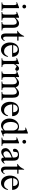

<svg xmlns="http://www.w3.org/2000/svg" viewBox="1602 -2165 574 3818"><g transform="rotate(90 1889.0 -256.0)"><path d="M147.9 -452.1Q147.9 -436.5 137.2 -425.3Q126.5 -414.1 110.8 -414.1Q95.2 -414.1 84.2 -424.8Q73.2 -435.5 73.2 -452.1Q73.2 -467.8 84.2 -478.3Q95.2 -488.8 110.8 -488.8Q126 -488.8 137 -478Q147.9 -467.3 147.9 -452.1ZM27.8 0V-14.2Q44.4 -14.2 54.7 -16.6Q64.9 -19 70.6 -25.4Q76.2 -31.7 78.1 -42.2Q80.1 -52.7 80.1 -68.8V-249Q80.1 -255.4 79.3 -263.9Q78.6 -272.5 76.2 -280.3Q73.7 -288.1 68.4 -293.5Q63 -298.8 54.2 -298.8Q47.9 -298.8 41.3 -297.1Q34.7 -295.4 27.8 -293L22.9 -306.2L125 -347.2H141.1V-68.8Q141.1 -52.7 143.1 -42.2Q145 -31.7 150.6 -25.4Q156.2 -19 166.3 -16.6Q176.3 -14.2 192.9 -14.2V0Z M417 0V-14.2Q436 -14.2 447 -17.1Q458 -20 463.6 -27.1Q469.2 -34.2 470.7 -46.1Q472.2 -58.1 472.2 -76.2V-213.9Q472.2 -228 470.9 -243.7Q469.7 -259.3 464.4 -272.2Q459 -285.2 448.2 -293.5Q437.5 -301.8 418.9 -301.8Q405.8 -301.8 393.6 -297.6Q381.3 -293.5 370.4 -286.9Q359.4 -280.3 349.9 -271.5Q340.3 -262.7 332 -253.9V-76.2Q332 -58.6 333.5 -46.6Q335 -34.7 340.3 -27.3Q345.7 -20 356.7 -17.1Q367.7 -14.2 386.7 -14.2V0H218.8V-14.2Q237.3 -14.2 247.6 -17.8Q257.8 -21.5 262.9 -29.1Q268.1 -36.6 269 -48.3Q270 -60.1 270 -76.2V-202.1Q270 -210 270.5 -226.1Q271 -242.2 269.3 -258.3Q267.6 -274.4 262 -286.6Q256.3 -298.8 244.1 -298.8Q237.8 -298.8 231.4 -297.1Q225.1 -295.4 218.8 -293L213.9 -306.2L316.9 -347.2H332V-275.9Q342.3 -288.6 354.7 -301.3Q367.2 -314 381.3 -324.2Q395.5 -334.5 411.6 -340.8Q427.7 -347.2 444.8 -347.2Q472.2 -347.2 489.5 -335.9Q506.8 -324.7 516.6 -306.4Q526.4 -288.1 529.8 -265.6Q533.2 -243.2 533.2 -220.2V-76.2Q533.2 -60.1 534.7 -48.3Q536.1 -36.6 541.3 -29.1Q546.4 -21.5 557.1 -17.8Q567.9 -14.2 585.9 -14.2V0Z M796.9 -62Q793 -48.3 785.2 -35.2Q777.3 -22 766.4 -11.7Q755.4 -1.5 741.9 4.9Q728.5 11.2 712.9 11.2Q693.4 11.2 680.4 3.7Q667.5 -3.9 659.7 -16.4Q651.9 -28.8 648.9 -44.9Q646 -61 646 -78.1V-312H592.8V-323.2Q611.8 -330.6 627.7 -344.2Q643.6 -357.9 656.5 -375.2Q669.4 -392.6 679.4 -411.6Q689.5 -430.7 696.8 -448.2H708V-336.9H787.1V-312H708V-86.9Q708 -78.6 709.2 -68.8Q710.4 -59.1 713.9 -50.5Q717.3 -42 723.9 -36.4Q730.5 -30.8 740.7 -30.8Q757.3 -30.8 767.1 -39.3Q776.9 -47.9 782.7 -62Z M1109.9 -123Q1106.4 -96.7 1094.7 -72.5Q1083 -48.3 1064.9 -29.8Q1046.9 -11.2 1023.2 0Q999.5 11.2 971.7 11.2Q935.5 11.2 908 -3.9Q880.4 -19 861.8 -43.9Q843.3 -68.8 834 -100.6Q824.7 -132.3 824.7 -165Q824.7 -201.7 834.2 -234.6Q843.8 -267.6 863 -292.5Q882.3 -317.4 911.9 -332.3Q941.4 -347.2 981 -347.2Q1011.2 -347.2 1035.2 -336.9Q1059.1 -326.7 1075.7 -308.3Q1092.3 -290 1101.1 -264.9Q1109.9 -239.7 1109.9 -210H877Q877 -182.6 884.3 -154.3Q891.6 -126 906.7 -102.8Q921.9 -79.6 945.1 -64.7Q968.3 -49.8 1000 -49.8Q1019.5 -49.8 1034.9 -55.9Q1050.3 -62 1062.3 -73Q1074.2 -84 1083.3 -98.9Q1092.3 -113.8 1098.6 -130.9ZM1032.7 -231Q1032.7 -248 1028.6 -264.2Q1024.4 -280.3 1015.4 -292.7Q1006.3 -305.2 992.7 -313Q979 -320.8 960 -320.8Q940.9 -320.8 926.3 -313.2Q911.6 -305.7 901.1 -293.2Q890.6 -280.8 884.5 -264.4Q878.4 -248 877 -231Z M1388.7 -306.2Q1388.7 -292.5 1378.7 -282.2Q1368.7 -272 1355 -272Q1346.7 -272 1339.6 -276.1Q1332.5 -280.3 1325.9 -284.9Q1319.3 -289.6 1313.7 -293.7Q1308.1 -297.9 1302.7 -297.9Q1295.4 -297.9 1287.8 -290.8Q1280.3 -283.7 1273.7 -274.2Q1267.1 -264.6 1261.7 -255.4Q1256.3 -246.1 1253.9 -241.2V-78.1Q1253.9 -45.9 1266.1 -30Q1278.3 -14.2 1313 -14.2V0H1138.7V-14.2Q1157.7 -14.2 1168.2 -17.1Q1178.7 -20 1184.1 -27.3Q1189.5 -34.7 1190.7 -46.6Q1191.9 -58.6 1191.9 -76.2V-211.9Q1191.9 -217.8 1191.7 -229.5Q1191.4 -241.2 1190.4 -253.9Q1189.5 -266.6 1187.3 -277.8Q1185.1 -289.1 1180.7 -293.9Q1172.9 -297.9 1161.6 -297.9Q1150.9 -297.9 1138.7 -293L1134.8 -306.2L1238.8 -347.2H1253.9V-271Q1260.3 -282.7 1269 -295.9Q1277.8 -309.1 1288.8 -320.6Q1299.8 -332 1312.7 -339.6Q1325.7 -347.2 1340.8 -347.2Q1349.6 -347.2 1358.4 -344.5Q1367.2 -341.8 1373.8 -336.4Q1380.4 -331.1 1384.5 -323.5Q1388.7 -315.9 1388.7 -306.2Z M1806.6 0V-14.2Q1826.2 -14.2 1837.2 -17.1Q1848.1 -20 1853.3 -27.3Q1858.4 -34.7 1859.6 -46.6Q1860.8 -58.6 1860.8 -76.2V-222.2Q1860.8 -236.3 1858.6 -250.7Q1856.4 -265.1 1850.3 -276.9Q1844.2 -288.6 1833.3 -295.9Q1822.3 -303.2 1804.7 -303.2Q1792 -303.2 1780 -299.3Q1768.1 -295.4 1757.1 -288.8Q1746.1 -282.2 1736.3 -273.9Q1726.6 -265.6 1717.8 -256.8V-76.2Q1717.8 -58.6 1719.2 -46.6Q1720.7 -34.7 1726.1 -27.3Q1731.4 -20 1742.4 -17.1Q1753.4 -14.2 1772.5 -14.2V0H1601.6V-14.2Q1621.6 -14.2 1632.6 -17.1Q1643.6 -20 1648.9 -27.1Q1654.3 -34.2 1655.5 -46.1Q1656.7 -58.1 1656.7 -76.2V-222.2Q1656.7 -236.8 1654.3 -251.5Q1651.9 -266.1 1645.8 -277.8Q1639.6 -289.6 1628.4 -296.9Q1617.2 -304.2 1599.6 -304.2Q1586.4 -304.2 1574.5 -300Q1562.5 -295.9 1551.5 -289.3Q1540.5 -282.7 1531 -274.2Q1521.5 -265.6 1512.7 -256.8V-76.2Q1512.7 -58.6 1514.2 -46.6Q1515.6 -34.7 1521 -27.3Q1526.4 -20 1537.6 -17.1Q1548.8 -14.2 1567.9 -14.2V0H1400.9V-14.2Q1418.9 -14.2 1429 -17.8Q1439 -21.5 1444.1 -29.1Q1449.2 -36.6 1450.4 -48.3Q1451.7 -60.1 1451.7 -76.2V-212.9Q1451.7 -220.2 1452.1 -234.6Q1452.6 -249 1450.9 -263.4Q1449.2 -277.8 1443.6 -288.3Q1438 -298.8 1425.8 -298.8Q1419.4 -298.8 1413.1 -297.1Q1406.7 -295.4 1400.9 -293L1394.5 -306.2L1496.6 -347.2H1512.7V-275.9Q1524.4 -288.6 1537.4 -301.3Q1550.3 -314 1564.5 -324.2Q1578.6 -334.5 1594.7 -340.8Q1610.8 -347.2 1629.9 -347.2Q1666 -347.2 1686.8 -328.4Q1707.5 -309.6 1715.8 -275.9Q1727.5 -289.6 1740 -302.2Q1752.4 -314.9 1766.6 -325Q1780.8 -335 1797.4 -341.1Q1814 -347.2 1833.5 -347.2Q1860.8 -347.2 1878.4 -336.2Q1896 -325.2 1905.8 -307.6Q1915.5 -290 1919.2 -267.6Q1922.9 -245.1 1922.9 -222.2V-76.2Q1922.9 -60.5 1924.3 -48.8Q1925.8 -37.1 1930.9 -29.5Q1936 -22 1946 -18.1Q1956.1 -14.2 1973.6 -14.2V0Z M2289.6 -123Q2286.1 -96.7 2274.4 -72.5Q2262.7 -48.3 2244.6 -29.8Q2226.6 -11.2 2202.9 0Q2179.2 11.2 2151.4 11.2Q2115.2 11.2 2087.6 -3.9Q2060.1 -19 2041.5 -43.9Q2022.9 -68.8 2013.7 -100.6Q2004.4 -132.3 2004.4 -165Q2004.4 -201.7 2013.9 -234.6Q2023.4 -267.6 2042.7 -292.5Q2062 -317.4 2091.6 -332.3Q2121.1 -347.2 2160.6 -347.2Q2190.9 -347.2 2214.8 -336.9Q2238.8 -326.7 2255.4 -308.3Q2272 -290 2280.8 -264.9Q2289.6 -239.7 2289.6 -210H2056.6Q2056.6 -182.6 2064 -154.3Q2071.3 -126 2086.4 -102.8Q2101.6 -79.6 2124.8 -64.7Q2147.9 -49.8 2179.7 -49.8Q2199.2 -49.8 2214.6 -55.9Q2230 -62 2241.9 -73Q2253.9 -84 2262.9 -98.9Q2272 -113.8 2278.3 -130.9ZM2212.4 -231Q2212.4 -248 2208.3 -264.2Q2204.1 -280.3 2195.1 -292.7Q2186 -305.2 2172.4 -313Q2158.7 -320.8 2139.6 -320.8Q2120.6 -320.8 2106 -313.2Q2091.3 -305.7 2080.8 -293.2Q2070.3 -280.8 2064.2 -264.4Q2058.1 -248 2056.6 -231Z M2589.4 11.2H2573.7V-38.1Q2553.2 -16.6 2528.6 -2.7Q2503.9 11.2 2474.6 11.2Q2441.9 11.2 2416 -3.4Q2390.1 -18.1 2372.6 -41.7Q2355 -65.4 2345.7 -95Q2336.4 -124.5 2336.4 -153.8Q2336.4 -189 2347.7 -223.4Q2358.9 -257.8 2380.1 -285.4Q2401.4 -313 2431.9 -330.1Q2462.4 -347.2 2500.5 -347.2Q2521 -347.2 2539.8 -340.6Q2558.6 -334 2573.7 -318.8V-389.2Q2573.7 -397 2574.2 -411.4Q2574.7 -425.8 2573 -439.9Q2571.3 -454.1 2565.7 -464.6Q2560.1 -475.1 2547.4 -475.1Q2540.5 -475.1 2534.4 -473.9Q2528.3 -472.7 2521.5 -470.2L2516.6 -482.9L2618.7 -522.9H2634.8V-132.8Q2634.8 -127.4 2634.3 -118.2Q2633.8 -108.9 2633.8 -98.4Q2633.8 -87.9 2634.8 -77.1Q2635.7 -66.4 2638.7 -57.6Q2641.6 -48.8 2647.2 -43.5Q2652.8 -38.1 2661.6 -38.1Q2667.5 -38.1 2674.1 -39.8Q2680.7 -41.5 2687.5 -43.9L2691.4 -30.8ZM2573.7 -237.8Q2573.7 -253.4 2567.9 -269Q2562 -284.7 2551.5 -297.1Q2541 -309.6 2526.9 -317.4Q2512.7 -325.2 2495.6 -325.2Q2469.2 -325.2 2451.7 -311Q2434.1 -296.9 2423.6 -275.6Q2413.1 -254.4 2408.7 -229.7Q2404.3 -205.1 2404.3 -184.1Q2404.3 -160.6 2409.7 -133.8Q2415 -106.9 2427 -83.7Q2439 -60.5 2458.7 -45.2Q2478.5 -29.8 2507.3 -29.8Q2527.3 -29.8 2544.2 -39.8Q2561 -49.8 2573.7 -64Z M2836.4 -452.1Q2836.4 -436.5 2825.7 -425.3Q2814.9 -414.1 2799.3 -414.1Q2783.7 -414.1 2772.7 -424.8Q2761.7 -435.5 2761.7 -452.1Q2761.7 -467.8 2772.7 -478.3Q2783.7 -488.8 2799.3 -488.8Q2814.5 -488.8 2825.4 -478Q2836.4 -467.3 2836.4 -452.1ZM2716.3 0V-14.2Q2732.9 -14.2 2743.2 -16.6Q2753.4 -19 2759 -25.4Q2764.6 -31.7 2766.6 -42.2Q2768.6 -52.7 2768.6 -68.8V-249Q2768.6 -255.4 2767.8 -263.9Q2767.1 -272.5 2764.6 -280.3Q2762.2 -288.1 2756.8 -293.5Q2751.5 -298.8 2742.7 -298.8Q2736.3 -298.8 2729.7 -297.1Q2723.1 -295.4 2716.3 -293L2711.4 -306.2L2813.5 -347.2H2829.6V-68.8Q2829.6 -52.7 2831.5 -42.2Q2833.5 -31.7 2839.1 -25.4Q2844.7 -19 2854.7 -16.6Q2864.7 -14.2 2881.3 -14.2V0Z M3232.4 -48.8Q3225.6 -39.6 3217 -29.5Q3208.5 -19.5 3198.5 -11.5Q3188.5 -3.4 3176.8 1.7Q3165 6.8 3152.3 6.8Q3140.6 6.8 3133.1 2Q3125.5 -2.9 3121.1 -11Q3116.7 -19 3115 -28.8Q3113.3 -38.6 3113.3 -48.8Q3101.1 -39.1 3088.9 -29.3Q3076.7 -19.5 3063.5 -11.5Q3050.3 -3.4 3036.1 1.7Q3022 6.8 3005.4 6.8Q2986.3 6.8 2971.4 0.2Q2956.5 -6.3 2946.3 -18.1Q2936 -29.8 2930.7 -45.7Q2925.3 -61.5 2925.3 -80.1Q2925.3 -100.6 2934.8 -117.7Q2944.3 -134.8 2960 -148.9Q2975.6 -163.1 2995.6 -174.6Q3015.6 -186 3036.6 -195.1Q3057.6 -204.1 3077.6 -210.9Q3097.7 -217.8 3113.3 -223.1V-236.8Q3113.3 -253.9 3111.1 -269.8Q3108.9 -285.6 3102.1 -298.1Q3095.2 -310.5 3083 -317.9Q3070.8 -325.2 3050.3 -325.2Q3033.7 -325.2 3023.7 -320.6Q3013.7 -315.9 3008.5 -307.4Q3003.4 -298.8 3002 -287.4Q3000.5 -275.9 3000.5 -262.2Q3000.5 -245.6 2994.1 -236.3Q2987.8 -227.1 2969.2 -227.1Q2952.1 -227.1 2945.3 -236.8Q2938.5 -246.6 2938.5 -262.2Q2938.5 -285.2 2950.7 -301.3Q2962.9 -317.4 2981.2 -327.6Q2999.5 -337.9 3021 -342.5Q3042.5 -347.2 3061.5 -347.2Q3093.3 -347.2 3115 -341.1Q3136.7 -335 3149.9 -321Q3163.1 -307.1 3168.7 -285.4Q3174.3 -263.7 3174.3 -231.9V-117.2Q3174.3 -103 3174.1 -87.4Q3173.8 -71.8 3176.3 -58.1Q3177.7 -51.3 3180.9 -45.7Q3184.1 -40 3192.4 -40Q3196.8 -40 3202.4 -43.7Q3208 -47.4 3213.9 -52.2Q3219.7 -57.1 3224.9 -62.3Q3230 -67.4 3232.4 -69.8ZM3113.3 -202.1Q3096.7 -195.3 3074.7 -186.3Q3052.7 -177.2 3033.4 -164.8Q3014.2 -152.3 3000.7 -135.7Q2987.3 -119.1 2987.3 -97.2Q2987.3 -86.4 2990.7 -75.4Q2994.1 -64.5 3001 -55.7Q3007.8 -46.9 3017.6 -41.5Q3027.3 -36.1 3039.6 -36.1Q3049.3 -36.1 3059.3 -39.6Q3069.3 -43 3078.9 -48.6Q3088.4 -54.2 3097.2 -60.8Q3106 -67.4 3113.3 -73.2Z M3443.4 -62Q3439.5 -48.3 3431.6 -35.2Q3423.8 -22 3412.8 -11.7Q3401.9 -1.5 3388.4 4.9Q3375 11.2 3359.4 11.2Q3339.8 11.2 3326.9 3.7Q3314 -3.9 3306.2 -16.4Q3298.3 -28.8 3295.4 -44.9Q3292.5 -61 3292.5 -78.1V-312H3239.3V-323.2Q3258.3 -330.6 3274.2 -344.2Q3290 -357.9 3303 -375.2Q3315.9 -392.6 3325.9 -411.6Q3335.9 -430.7 3343.3 -448.2H3354.5V-336.9H3433.6V-312H3354.5V-86.9Q3354.5 -78.6 3355.7 -68.8Q3356.9 -59.1 3360.4 -50.5Q3363.8 -42 3370.4 -36.4Q3377 -30.8 3387.2 -30.8Q3403.8 -30.8 3413.6 -39.3Q3423.3 -47.9 3429.2 -62Z M3756.3 -123Q3752.9 -96.7 3741.2 -72.5Q3729.5 -48.3 3711.4 -29.8Q3693.4 -11.2 3669.7 0Q3646 11.2 3618.2 11.2Q3582 11.2 3554.4 -3.9Q3526.9 -19 3508.3 -43.9Q3489.7 -68.8 3480.5 -100.6Q3471.2 -132.3 3471.2 -165Q3471.2 -201.7 3480.7 -234.6Q3490.2 -267.6 3509.5 -292.5Q3528.8 -317.4 3558.3 -332.3Q3587.9 -347.2 3627.4 -347.2Q3657.7 -347.2 3681.6 -336.9Q3705.6 -326.7 3722.2 -308.3Q3738.8 -290 3747.6 -264.9Q3756.3 -239.7 3756.3 -210H3523.4Q3523.4 -182.6 3530.8 -154.3Q3538.1 -126 3553.2 -102.8Q3568.4 -79.6 3591.6 -64.7Q3614.7 -49.8 3646.5 -49.8Q3666 -49.8 3681.4 -55.9Q3696.8 -62 3708.7 -73Q3720.7 -84 3729.7 -98.9Q3738.8 -113.8 3745.1 -130.9ZM3679.2 -231Q3679.2 -248 3675 -264.2Q3670.9 -280.3 3661.9 -292.7Q3652.8 -305.2 3639.2 -313Q3625.5 -320.8 3606.4 -320.8Q3587.4 -320.8 3572.8 -313.2Q3558.1 -305.7 3547.6 -293.2Q3537.1 -280.8 3531 -264.4Q3524.9 -248 3523.4 -231Z"/></g></svg>

Font: Scheherazade Urdu
Style: Regular
Weight: 400
Designer: SIL International
Foundry: SIL International
Version: Version 1.005 (build 117/117)